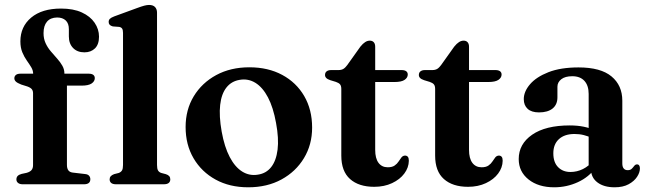

<svg xmlns="http://www.w3.org/2000/svg" viewBox="-20 -764 2688 796"><path d="M257.5 -80.5Q257.5 -66 263.2 -58Q269 -50 281.5 -48.5L332.5 -42.5Q344 -41.5 349.2 -35.5Q354.5 -29.5 354.5 -21Q354.5 0 328 0H74Q62 0 55 -5.5Q48 -11 48 -20Q48 -29 53.2 -34.5Q58.5 -40 69.5 -43L90.5 -47.5Q104.5 -51.5 110.8 -59Q117 -66.5 117 -79.5V-377.5Q117 -387.5 112 -394Q107 -400.5 93.5 -405.5L68 -413.5Q51.5 -420 45.5 -426Q39.5 -432 39.5 -439.5Q39.5 -448 45.8 -453.2Q52 -458.5 65 -458.5H147.5L117.5 -441.5V-457.5Q117.5 -472 109.5 -485.2Q101.5 -498.5 91 -513.2Q80.5 -528 72.5 -547.2Q64.5 -566.5 64.5 -592.5Q64.5 -653.5 109.2 -691Q154 -728.5 233 -728.5Q284 -728.5 319 -712.5Q354 -696.5 372.2 -669.8Q390.5 -643 390.5 -612Q390.5 -580 373.8 -563.5Q357 -547 330 -547Q300.5 -547 283 -565Q265.5 -583 265.5 -613V-643Q265.5 -667 252.5 -679.2Q239.5 -691.5 216.5 -691.5Q189 -691 174.8 -674.2Q160.5 -657.5 160.5 -626.5Q160.5 -603.5 169 -585Q177.5 -566.5 190.8 -551Q204 -535.5 217 -521Q230 -506.5 238.5 -491.5Q247 -476.5 247 -459.5V-436.5L231 -458.5H348Q360 -458.5 366.5 -453.8Q373 -449 373 -440Q373 -427 360 -418Q347 -409 318 -409H257.5ZM631 -711.5V-80Q631 -64.5 635.2 -57.2Q639.5 -50 648.5 -47L667.5 -42Q677 -39 681.5 -33.8Q686 -28.5 686 -20.5Q686 -11 679.5 -5.5Q673 0 658.5 0H461.5Q447.5 0 441 -5.5Q434.5 -11 434.5 -20.5Q434.5 -28 439 -33.2Q443.5 -38.5 453 -42L472.5 -47Q481.5 -50.5 485.8 -57.5Q490 -64.5 490 -80V-627.5Q490 -640 486.2 -645.5Q482.5 -651 474 -652.5L447.5 -654.5Q438.5 -657 434.5 -661.5Q430.5 -666 430.5 -673Q430.5 -681 435.5 -686Q440.5 -691 453.5 -696L546.5 -730Q566.5 -737.5 578 -740.5Q589.5 -743.5 598 -743.5Q614.5 -743.5 622.8 -734.8Q631 -726 631 -711.5Z M1014 -485Q1091.5 -485 1150 -453.5Q1208.5 -422 1241.2 -365.8Q1274 -309.5 1274 -235Q1274 -164.5 1240.2 -108.5Q1206.5 -52.5 1147 -20Q1087.5 12.5 1009 12.5Q932 12.5 873.8 -19.5Q815.5 -51.5 782.5 -107.8Q749.5 -164 749.5 -237.5Q749.5 -309 783.2 -364.8Q817 -420.5 876.5 -452.8Q936 -485 1014 -485ZM1049.5 -40Q1083.5 -45 1104.2 -71.2Q1125 -97.5 1130.8 -143.5Q1136.5 -189.5 1124.5 -254Q1113 -318.5 1091 -360.2Q1069 -402 1039 -420.5Q1009 -439 974 -433Q939.5 -427.5 918.8 -401.2Q898 -375 892.8 -329.2Q887.5 -283.5 899 -218.5Q910.5 -154.5 932.5 -112.8Q954.5 -71 984.5 -52.5Q1014.5 -34 1049.5 -40Z M1372.5 -424.5 1349.5 -431.5Q1337.5 -435.5 1332.5 -440.8Q1327.5 -446 1327.5 -453Q1327.5 -463 1334.2 -468.2Q1341 -473.5 1352.5 -473.5H1383Q1395 -473.5 1403 -478Q1411 -482.5 1419.5 -494L1474 -570.5Q1484.5 -583.5 1494 -589.5Q1503.5 -595.5 1513 -595.5Q1523.5 -595.5 1529.5 -589Q1535.5 -582.5 1535.5 -570V-142.5Q1535.5 -107.5 1549.2 -89Q1563 -70.5 1587.5 -70.5Q1606 -70.5 1616.2 -77.8Q1626.5 -85 1632.5 -94.5Q1638.5 -104 1644.2 -111.2Q1650 -118.5 1659 -119Q1666.5 -119 1670.8 -114Q1675 -109 1675 -97.5Q1674.5 -69 1656.2 -44.5Q1638 -20 1605.5 -4.8Q1573 10.5 1531.5 10.5Q1467.5 10.5 1431.2 -21.8Q1395 -54 1395 -119V-395Q1395 -408 1389.8 -414.2Q1384.5 -420.5 1372.5 -424.5ZM1480 -424V-473.5H1645.5Q1657 -473.5 1663.8 -468.8Q1670.5 -464 1670.5 -455Q1670.5 -442 1657.5 -433Q1644.5 -424 1615.5 -424Z M1761.5 -424.5 1738.5 -431.5Q1726.5 -435.5 1721.5 -440.8Q1716.5 -446 1716.5 -453Q1716.5 -463 1723.2 -468.2Q1730 -473.5 1741.5 -473.5H1772Q1784 -473.5 1792 -478Q1800 -482.5 1808.5 -494L1863 -570.5Q1873.5 -583.5 1883 -589.5Q1892.5 -595.5 1902 -595.5Q1912.5 -595.5 1918.5 -589Q1924.5 -582.5 1924.5 -570V-142.5Q1924.5 -107.5 1938.2 -89Q1952 -70.5 1976.5 -70.5Q1995 -70.5 2005.2 -77.8Q2015.5 -85 2021.5 -94.5Q2027.5 -104 2033.2 -111.2Q2039 -118.5 2048 -119Q2055.5 -119 2059.8 -114Q2064 -109 2064 -97.5Q2063.5 -69 2045.2 -44.5Q2027 -20 1994.5 -4.8Q1962 10.5 1920.5 10.5Q1856.5 10.5 1820.2 -21.8Q1784 -54 1784 -119V-395Q1784 -408 1778.8 -414.2Q1773.5 -420.5 1761.5 -424.5ZM1869 -424V-473.5H2034.5Q2046 -473.5 2052.8 -468.8Q2059.5 -464 2059.5 -455Q2059.5 -442 2046.5 -433Q2033.5 -424 2004.5 -424Z M2430 -63.5V-74L2420.5 -76V-374.5Q2420.5 -409.5 2402.8 -428.8Q2385 -448 2352.5 -448Q2323 -448 2307 -435.5Q2291 -423 2291 -404.5V-360.5Q2291 -330.5 2271 -314.2Q2251 -298 2214.5 -298Q2183.5 -298 2167.5 -312.8Q2151.5 -327.5 2151.5 -353Q2151.5 -384.5 2177.5 -414.8Q2203.5 -445 2254 -464.8Q2304.5 -484.5 2378.5 -484.5Q2470.5 -484.5 2515.2 -447.2Q2560 -410 2560 -346.5V-86.5Q2560 -72.5 2565.8 -65.5Q2571.5 -58.5 2582 -58.5Q2593 -58.5 2598.5 -63.8Q2604 -69 2608 -74.5Q2610.5 -78 2613.5 -80.2Q2616.5 -82.5 2621 -82.5Q2627 -82.5 2630 -78Q2633 -73.5 2633 -66Q2633 -49 2621.2 -31Q2609.5 -13 2586.2 -0.2Q2563 12.5 2528 12.5Q2483.5 12.5 2456.8 -7.8Q2430 -28 2430 -63.5ZM2130.5 -104.5Q2130.5 -167 2186.2 -205.5Q2242 -244 2342 -244Q2374.5 -244 2400.8 -238.5Q2427 -233 2446 -223.5L2435 -191.5Q2418 -199.5 2400.2 -204Q2382.5 -208.5 2362 -208.5Q2320.5 -208.5 2297.2 -187.2Q2274 -166 2274 -128.5Q2274 -91 2293.8 -71Q2313.5 -51 2345 -51Q2372 -51 2396.8 -63.2Q2421.5 -75.5 2438.5 -97.5L2449.5 -69Q2422 -30 2375.8 -8.8Q2329.5 12.5 2277.5 12.5Q2212 12.5 2171.2 -20Q2130.5 -52.5 2130.5 -104.5Z"/></svg>

Font: Fraunces SemiBold
Style: Regular
Weight: 600
Version: Version 1.000;[b76b70a41]